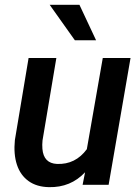

<svg xmlns="http://www.w3.org/2000/svg" viewBox="-20 -770 584 800"><path d="M334.5 -52.2Q274.4 11.7 184.1 9.8Q132.8 8.8 98.9 -15.6Q64.9 -40 50.5 -83.7Q36.1 -127.4 42 -186.5L99.1 -528.3H214.8L157.2 -185.1Q155.3 -167 156.7 -149.9Q161.6 -89.4 217.8 -86.9Q294.4 -84 341.8 -148.4L408.2 -528.3H523.9L432.6 0H324.2ZM380.4 -602.1H292L187 -750H311Z"/></svg>

Font: Roboto Medium
Style: Italic
Weight: 500
Italic angle: -12°
Designer: Google
Version: Version 2.134; 2016